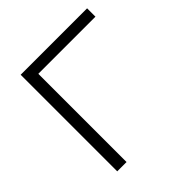

<svg xmlns="http://www.w3.org/2000/svg" viewBox="-187 -848 991 991"><g transform="rotate(-45 308.5 -352.5)"><path d="M111 0V-705H596V-644H179V0Z"/></g></svg>

Font: Nunito Sans 10pt SemiExpanded Light
Style: Regular
Weight: 300
Width: 6
Designer: Vernon Adams
Foundry: Vernon Adams
Version: Version 3.101;gftools[0.9.27]